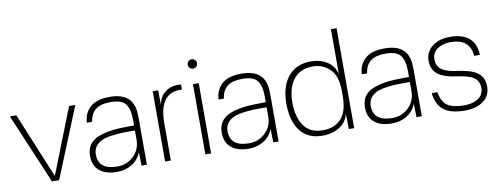

<svg xmlns="http://www.w3.org/2000/svg" viewBox="-61 -1049 3590 1381"><g transform="rotate(-10 1733.5 -358.0)"><path d="M489 -513 280 0H228L11 -513H58L255 -35L443 -513Z M741 -527Q908 -527 919 -384Q921 -357 921 -313V0H882L880 -98Q858 -44 810.5 -15Q763 14 703 14Q619 14 574 -24Q529 -62 529 -132Q529 -180 551 -212.5Q573 -245 617 -262.5Q661 -280 715.5 -287Q770 -294 847 -294H879V-341Q879 -413 851 -451Q823 -489 740 -489Q671 -489 633 -461Q595 -433 587 -372H548Q552 -443 599 -485Q646 -527 741 -527ZM572 -136Q572 -24 711 -24Q781 -24 830 -71.5Q879 -119 879 -190V-257Q820 -258 779.5 -256.5Q739 -255 696.5 -248Q654 -241 629 -228Q604 -215 588 -192Q572 -169 572 -136Z M1236 -527Q1255 -527 1263 -526V-488Q1184 -495 1140 -442Q1096 -389 1096 -271V0H1054V-513H1094L1095 -405Q1105 -465 1145.5 -496Q1186 -527 1236 -527Z M1390 -513V0H1348V-513ZM1345 -633Q1335 -643 1335 -657Q1335 -671 1345 -681Q1355 -691 1369 -691Q1383 -691 1393 -681Q1403 -671 1403 -657Q1403 -643 1393 -633Q1383 -623 1369 -623Q1355 -623 1345 -633Z M1703 -527Q1870 -527 1881 -384Q1883 -357 1883 -313V0H1844L1842 -98Q1820 -44 1772.5 -15Q1725 14 1665 14Q1581 14 1536 -24Q1491 -62 1491 -132Q1491 -180 1513 -212.5Q1535 -245 1579 -262.5Q1623 -280 1677.5 -287Q1732 -294 1809 -294H1841V-341Q1841 -413 1813 -451Q1785 -489 1702 -489Q1633 -489 1595 -461Q1557 -433 1549 -372H1510Q1514 -443 1561 -485Q1608 -527 1703 -527ZM1534 -136Q1534 -24 1673 -24Q1743 -24 1792 -71.5Q1841 -119 1841 -190V-257Q1782 -258 1741.5 -256.5Q1701 -255 1658.5 -248Q1616 -241 1591 -228Q1566 -215 1550 -192Q1534 -169 1534 -136Z M2435 -730V0H2396L2394 -116Q2382 -54 2329 -20Q2276 14 2203 14Q2095 14 2040 -59Q1985 -132 1985 -258Q1985 -383 2044.5 -455Q2104 -527 2210 -527Q2278 -527 2329 -495Q2380 -463 2394 -402V-730ZM2029 -258Q2029 -153 2073.5 -88.5Q2118 -24 2212 -24Q2295 -24 2344.5 -75.5Q2394 -127 2394 -242V-280Q2394 -390 2342 -439.5Q2290 -489 2217 -489Q2126 -489 2077.5 -427Q2029 -365 2029 -258Z M2749 -527Q2916 -527 2927 -384Q2929 -357 2929 -313V0H2890L2888 -98Q2866 -44 2818.5 -15Q2771 14 2711 14Q2627 14 2582 -24Q2537 -62 2537 -132Q2537 -180 2559 -212.5Q2581 -245 2625 -262.5Q2669 -280 2723.5 -287Q2778 -294 2855 -294H2887V-341Q2887 -413 2859 -451Q2831 -489 2748 -489Q2679 -489 2641 -461Q2603 -433 2595 -372H2556Q2560 -443 2607 -485Q2654 -527 2749 -527ZM2580 -136Q2580 -24 2719 -24Q2789 -24 2838 -71.5Q2887 -119 2887 -190V-257Q2828 -258 2787.5 -256.5Q2747 -255 2704.5 -248Q2662 -241 2637 -228Q2612 -215 2596 -192Q2580 -169 2580 -136Z M3226 -527Q3410 -527 3417 -362H3375Q3366 -489 3225 -489Q3167 -489 3128 -462Q3089 -435 3089 -386Q3089 -337 3124.5 -311.5Q3160 -286 3235 -277Q3337 -264 3383 -230Q3429 -196 3429 -129Q3429 -63 3378.5 -24.5Q3328 14 3243 14Q3143 14 3090.5 -24.5Q3038 -63 3028 -151H3069Q3081 -80 3121 -52Q3161 -24 3246 -24Q3309 -24 3347.5 -51Q3386 -78 3386 -126Q3386 -177 3349.5 -202.5Q3313 -228 3218 -240Q3134 -251 3090 -285Q3046 -319 3046 -384Q3046 -447 3095.5 -487Q3145 -527 3226 -527Z"/></g></svg>

Font: Nacelle UltraLight
Style: Regular
Weight: 200
Designer: Sora Sagano
Foundry: Sora Sagano
Version: Version 1.000;FEAKit 1.0